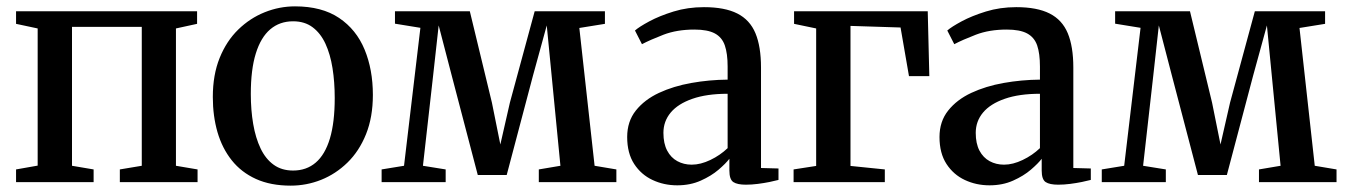

<svg xmlns="http://www.w3.org/2000/svg" viewBox="-20 -573 4239 604"><path d="M30.5 0V-40L98.5 -52V-483.5L30.5 -498V-537.5H600V-498L533.5 -483.5V-51.5L601.5 -40V0H357V-40L426 -51.5V-488.5H206.5V-51.5L274.5 -40V0Z M649.5 -268Q649.5 -337.5 671 -390.8Q692.5 -444 729.5 -480Q766.5 -516 812.8 -534.5Q859 -553 908 -553Q992.5 -553 1046.8 -516.5Q1101 -480 1127 -417Q1153 -354 1153 -274.5Q1153 -204.5 1131.5 -151Q1110 -97.5 1073 -61.5Q1036 -25.5 990 -7.2Q944 11 894.5 11Q831.5 11 785.2 -10Q739 -31 709 -68.8Q679 -106.5 664.2 -157.2Q649.5 -208 649.5 -268ZM902 -36.5Q944 -36.5 973.2 -61.5Q1002.5 -86.5 1017.8 -137.2Q1033 -188 1033 -264.5Q1033 -315 1026 -358.8Q1019 -402.5 1003.8 -435.5Q988.5 -468.5 963.5 -487.2Q938.5 -506 902 -506Q860 -506 830.2 -480.8Q800.5 -455.5 784.8 -405Q769 -354.5 769 -277.5Q769 -227 776.5 -183Q784 -139 799.8 -106Q815.5 -73 840.8 -54.8Q866 -36.5 902 -36.5Z M1180.5 0V-40L1251 -51.5L1302.5 -485.5L1222.5 -498.5V-537.5H1458L1527.5 -250L1554 -118.5L1584 -250L1662 -537.5H1883V-498L1802.5 -485L1850.5 -51.5L1919 -40V0H1675V-40L1743 -51.5L1715.5 -333.5L1700 -493L1656.5 -334.5L1574 -22.5H1483L1401 -335.5L1360 -493L1342.5 -335L1310.5 -51.5L1382 -40V0Z M2110.5 10Q2068.5 10 2032.8 -6.8Q1997 -23.5 1975 -57.2Q1953 -91 1953 -142Q1953 -191 1980.2 -225.2Q2007.5 -259.5 2053 -280.8Q2098.5 -302 2154.8 -312Q2211 -322 2269 -322.5V-363.5Q2269 -404.5 2260.2 -430Q2251.5 -455.5 2228.8 -467.8Q2206 -480 2164.5 -480Q2109.5 -480 2067.2 -463.8Q2025 -447.5 1999.5 -434L1977.5 -477Q1990.5 -488.5 2022.5 -505.8Q2054.5 -523 2099 -536.8Q2143.5 -550.5 2194.5 -550.5Q2260 -550.5 2299.5 -530.5Q2339 -510.5 2356.5 -468.5Q2374 -426.5 2374 -360.5V-44.5L2429 -43V-7Q2418 -4 2400.8 -0.5Q2383.5 3 2364 5.5Q2344.5 8 2326.5 8Q2299.5 8 2287 -0.2Q2274.5 -8.5 2274.5 -36.5V-73.5Q2263.5 -59 2240.5 -39.2Q2217.5 -19.5 2184.5 -4.8Q2151.5 10 2110.5 10ZM2156 -55Q2184 -55 2214.8 -69.8Q2245.5 -84.5 2269 -107V-278Q2203.5 -278 2158.2 -262.2Q2113 -246.5 2090 -219Q2067 -191.5 2067 -155Q2067 -121.5 2078.8 -99.2Q2090.5 -77 2110.8 -66Q2131 -55 2156 -55Z M2476.5 0V-40L2547.5 -51V-483.5L2478 -498V-537.5H2898.5L2903.5 -333.5H2839.5L2813 -486.5L2655.5 -491.5V-51L2763.5 -40V0Z M3093 10Q3051 10 3015.2 -6.8Q2979.5 -23.5 2957.5 -57.2Q2935.5 -91 2935.5 -142Q2935.5 -191 2962.8 -225.2Q2990 -259.5 3035.5 -280.8Q3081 -302 3137.2 -312Q3193.5 -322 3251.5 -322.5V-363.5Q3251.5 -404.5 3242.8 -430Q3234 -455.5 3211.2 -467.8Q3188.5 -480 3147 -480Q3092 -480 3049.8 -463.8Q3007.5 -447.5 2982 -434L2960 -477Q2973 -488.5 3005 -505.8Q3037 -523 3081.5 -536.8Q3126 -550.5 3177 -550.5Q3242.5 -550.5 3282 -530.5Q3321.5 -510.5 3339 -468.5Q3356.5 -426.5 3356.5 -360.5V-44.5L3411.5 -43V-7Q3400.5 -4 3383.2 -0.5Q3366 3 3346.5 5.5Q3327 8 3309 8Q3282 8 3269.5 -0.2Q3257 -8.5 3257 -36.5V-73.5Q3246 -59 3223 -39.2Q3200 -19.5 3167 -4.8Q3134 10 3093 10ZM3138.5 -55Q3166.5 -55 3197.2 -69.8Q3228 -84.5 3251.5 -107V-278Q3186 -278 3140.8 -262.2Q3095.5 -246.5 3072.5 -219Q3049.5 -191.5 3049.5 -155Q3049.5 -121.5 3061.2 -99.2Q3073 -77 3093.2 -66Q3113.5 -55 3138.5 -55Z M3446 0V-40L3516.5 -51.5L3568 -485.5L3488 -498.5V-537.5H3723.5L3793 -250L3819.5 -118.5L3849.5 -250L3927.5 -537.5H4148.5V-498L4068 -485L4116 -51.5L4184.5 -40V0H3940.5V-40L4008.5 -51.5L3981 -333.5L3965.5 -493L3922 -334.5L3839.5 -22.5H3748.5L3666.5 -335.5L3625.5 -493L3608 -335L3576 -51.5L3647.5 -40V0Z"/></svg>

Font: Merriweather 60pt Medium
Style: Regular
Weight: 500
Version: Version 2.100